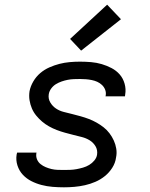

<svg xmlns="http://www.w3.org/2000/svg" viewBox="-20 -791 640 819"><path d="M253 8Q228 8 204 6Q180 4 157 -2Q134 -8 113.5 -18.5Q93 -29 77.5 -45.5Q62 -62 54.5 -85Q47 -108 51 -132Q52 -134 52 -136Q52 -138 53 -140H136Q135 -139 135 -138Q135 -137 135 -136Q133 -123 138 -111Q143 -99 153 -91Q163 -83 175 -78Q187 -73 199.5 -70Q212 -67 225.5 -66.5Q239 -66 253 -66Q266 -66 279.5 -66.5Q293 -67 306.5 -69.5Q320 -72 334 -76Q348 -80 360.5 -87.5Q373 -95 382.5 -106.5Q392 -118 394 -131Q397 -151 387.5 -167Q378 -183 362.5 -192.5Q347 -202 329 -206.5Q311 -211 293 -215.5Q275 -220 257 -225Q239 -230 222 -236.5Q205 -243 189 -252Q173 -261 159.5 -272.5Q146 -284 134.5 -298Q123 -312 116 -328.5Q109 -345 106 -363.5Q103 -382 106 -402Q110 -423 122 -443.5Q134 -464 151.5 -479Q169 -494 190.5 -503.5Q212 -513 233.5 -518.5Q255 -524 277 -526Q299 -528 321 -528Q345 -528 368.5 -526Q392 -524 414 -517.5Q436 -511 456 -500.5Q476 -490 490.5 -473.5Q505 -457 511.5 -434Q518 -411 514 -388Q514 -386 513.5 -384Q513 -382 513 -380H430Q430 -381 430.5 -382Q431 -383 431 -384Q433 -397 428.5 -408.5Q424 -420 415 -428.5Q406 -437 395 -442Q384 -447 371.5 -449.5Q359 -452 346.5 -453Q334 -454 321 -454Q308 -454 295 -453.5Q282 -453 269 -450.5Q256 -448 243 -443.5Q230 -439 218.5 -432Q207 -425 198.5 -413.5Q190 -402 188 -389Q185 -370 194.5 -354Q204 -338 219 -328Q234 -318 252 -313.5Q270 -309 288 -304.5Q306 -300 324 -295Q342 -290 359 -283.5Q376 -277 392 -268Q408 -259 422 -248Q436 -237 447 -222.5Q458 -208 465.5 -191.5Q473 -175 476 -156.5Q479 -138 475 -119Q472 -96 459 -75.5Q446 -55 427.5 -40Q409 -25 387 -15.5Q365 -6 342.5 -1Q320 4 297.5 6Q275 8 253 8ZM326 -575 279 -625 437 -771 496 -709Z"/></svg>

Font: Zed Sans Extended
Style: Italic
Weight: 400
Width: 7
Italic angle: -9°
Designer: Belleve Invis
Foundry: Belleve Invis
Version: Version 1.0.0; ttfautohint (v1.8.4)